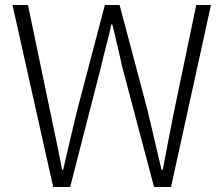

<svg xmlns="http://www.w3.org/2000/svg" viewBox="-20 -749 897 769"><path d="M193 0H261L386 -487C399 -545 414 -595 426 -651H430C443 -595 456 -545 468 -487L597 0H665L825 -729H766L678 -307C662 -228 647 -149 632 -69H627C608 -149 590 -228 571 -307L459 -729H400L289 -307C270 -228 251 -149 233 -69H229C213 -149 197 -228 180 -307L92 -729H30Z"/></svg>

Font: Source Han Sans SC Light
Style: Regular
Weight: 300
Designer: Ryoko NISHIZUKA (kana & ideographs); Paul D. Hunt (Latin, Greek & Cyrillic); Wenlong ZHANG (bopomofo); Sandoll Communica
Foundry: Adobe Systems Incorporated
Version: Version 1.004;PS 1.004;hotconv 1.0.82;makeotf.lib2.5.63406